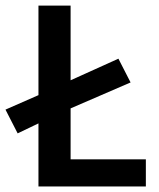

<svg xmlns="http://www.w3.org/2000/svg" viewBox="-34 -674 576 694"><path d="M105 0V-228L29.8 -191.9L-14.2 -277.8L105 -330.1V-653.8H221.2V-383.8L394 -461.9L438 -376L221.2 -282.2V-98.1H493.2V0Z"/></svg>

Font: Source Sans 3 Semibold
Style: Regular
Weight: 600
Designer: Paul D. Hunt
Foundry: Adobe
Version: Version 3.052;hotconv 1.1.0;makeotfexe 2.6.0